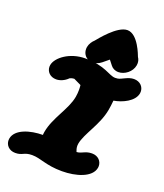

<svg xmlns="http://www.w3.org/2000/svg" viewBox="-159 -929 880 1032"><g transform="rotate(20 281.5 -412.5)"><path d="M271.9 -601.8C286.6 -601.8 304.8 -606.6 322.4 -620.9L355.6 -648.2L377.1 -620.8C386 -609.2 401.2 -600.5 420.8 -600.5C456 -600.5 494.7 -629 501.6 -668.2C502.2 -671.9 502.6 -675.9 502.6 -680C502.6 -690.8 499.9 -702.4 492.4 -713.2C489.3 -720.2 451.9 -829.5 390.6 -829.5C332.4 -829.5 254.6 -728.8 243.6 -716C232.8 -706.6 220.1 -689.2 216.6 -669.8C216 -665.9 215.6 -662.1 215.6 -658.4C215.6 -627.8 237.6 -601.8 271.9 -601.8ZM48.5 -2.7C90.4 -2.7 91.2 -23.1 139.1 -23.1C189.3 -23.1 224.6 3.8 317.8 3.8C398 3.8 484.1 -21.9 494.4 -79.8C494.9 -83 495.2 -86.2 495.2 -89.3C495.2 -117 473.9 -141.5 438.4 -141.5C398.8 -141.5 388 -122.1 356.8 -120C353 -128.6 349.3 -140.7 349.3 -153.8C349.3 -157.5 349.6 -161.3 350.3 -165.1C361.1 -226.7 425.5 -300.9 441.7 -392.4C444.7 -409.7 446.9 -426.2 448.8 -447.4C498.1 -455.4 561.4 -485.6 569.7 -532.9C570.3 -536.1 570.5 -539.3 570.5 -542.4C570.5 -570 549.2 -594.5 513.7 -594.5C479.5 -594.5 450.6 -569.6 429.2 -566.6C425.4 -566.1 421.4 -565.6 415.3 -565.6C378.9 -565.6 346.1 -609.1 228.9 -609.1C141.9 -609.1 72 -556.3 64.1 -511.2C63.5 -508.1 63.2 -504.9 63.2 -501.7C63.2 -474.1 84.5 -449.5 120 -449.5C140 -449.5 165.7 -458.8 186.1 -479.5C188.2 -480.7 197.3 -485.3 211.3 -485.9L253.7 -465.5C254.7 -457.2 255.3 -448.2 255.3 -438.7C255.3 -425.5 254.2 -411.6 251.8 -397.6C238.4 -321.8 172.8 -249 157.8 -163.6C156.9 -158.7 156 -152.8 155.6 -144.6C84.3 -144.3 2.5 -120.9 -7.5 -64.5C-8 -61.3 -8.3 -58.1 -8.3 -54.9C-8.3 -27.3 13 -2.7 48.5 -2.7Z"/></g></svg>

Font: TudorRose
Style: BoldOblique
Weight: 500
Version: Version 001.000